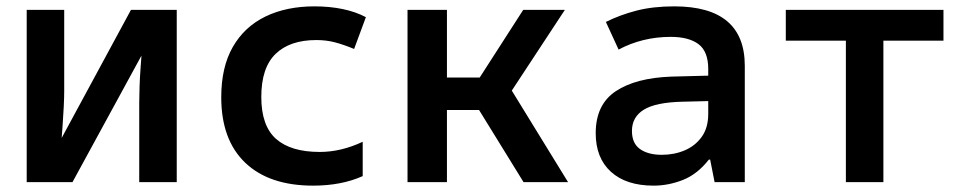

<svg xmlns="http://www.w3.org/2000/svg" viewBox="-20 -573 3040 604"><path d="M64 0V-542H182V-286Q182 -266 180.5 -236.5Q179 -207 177 -179.5Q175 -152 174 -139L392 -542H536V0H418V-249Q418 -271 419 -300Q420 -329 422 -356Q424 -383 425 -398L208 0Z M965 11Q827 11 751.5 -61Q676 -133 676 -267Q676 -362 712.5 -425.5Q749 -489 815 -521Q881 -553 969 -553Q1017 -553 1058 -544.5Q1099 -536 1131 -519L1094 -419Q1060 -433 1033 -440Q1006 -447 975 -447Q892 -447 847 -403.5Q802 -360 802 -268Q802 -177 848.5 -136Q895 -95 986 -95Q1053 -95 1121 -127V-19Q1054 11 965 11Z M1262 0V-542H1386V-329H1489L1626 -542H1757L1590 -288L1767 0H1627L1487 -227H1386V0Z M2036 11Q1950 11 1902 -32.5Q1854 -76 1854 -154Q1854 -244 1917 -286Q1980 -328 2092 -332L2208 -335V-356Q2208 -411 2177.5 -434Q2147 -457 2090 -457Q2001 -457 1926 -417L1886 -504Q1930 -526 1982 -539.5Q2034 -553 2101 -553Q2323 -553 2323 -366V0H2228L2214 -71H2210Q2174 -25 2128.5 -7Q2083 11 2036 11ZM2062 -86Q2101 -86 2134 -100Q2167 -114 2187.5 -142.5Q2208 -171 2208 -215V-255L2126 -253Q2043 -251 2005.5 -228Q1968 -205 1968 -161Q1968 -122 1993.5 -104Q2019 -86 2062 -86Z M2641 0V-445H2452V-542H2948V-445H2759V0Z"/></svg>

Font: Noto Sans Mono SemiBold
Style: Regular
Weight: 600
Designer: Monotype Design Team
Foundry: Monotype Imaging Inc.
Version: Version 2.014; ttfautohint (v1.8.4.7-5d5b)